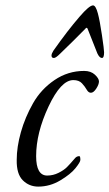

<svg xmlns="http://www.w3.org/2000/svg" viewBox="-20 -677 406 712"><path d="M296 -570Q256 -529 203 -478Q187 -462 180 -462Q171 -462 171 -471Q171 -478 178 -489Q230 -563 275 -615Q311 -657 325 -657Q335 -657 343 -627Q350 -601 358 -547Q366 -493 366 -483Q366 -462 358 -462Q349 -462 341 -479Q317 -539 305 -570Q302 -578 296 -570ZM317 -333Q308 -333 301.5 -344.5Q295 -356 284 -368Q273 -380 252 -380Q206 -380 160 -282Q114 -184 114 -98Q114 -26 155 -26Q177 -26 197 -36Q217 -46 228 -57Q239 -68 257 -89Q264 -98 274 -98Q278 -98 278 -84Q278 -76 260 -53.5Q242 -31 203.5 -8Q165 15 122 15Q88 15 64.5 -8.5Q41 -32 42 -84Q42 -132 57.5 -187Q73 -242 102.5 -294Q132 -346 182 -380Q232 -414 292 -414Q317 -414 332 -400Q347 -386 347 -375Q347 -364 337 -348.5Q327 -333 317 -333Z"/></svg>

Font: EB Garamond 12
Style: Italic
Weight: 400
Italic angle: -17°
Version: Version 0.016; ttfautohint (v1.8.4)